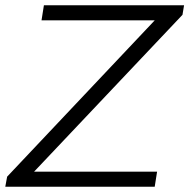

<svg xmlns="http://www.w3.org/2000/svg" viewBox="-38 -706 716 726"><path d="M-18 0 -11 -38 547 -629H119L128 -686H658L652 -650L91 -57H556L547 0Z"/></svg>

Font: Archivo SemiBold ExtraLight
Style: Italic
Weight: 250
Italic angle: -10°
Version: Version 2.001